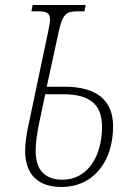

<svg xmlns="http://www.w3.org/2000/svg" viewBox="-20 -734 506 764"><path d="M224 10C358 10 430 -99 430 -231C430 -334 366 -389 237 -389H166L213 -605C229 -679 243 -689 290 -689H316L321 -714H110L105 -689H130C163 -689 179 -684 179 -657C179 -645 176 -628 171 -605L97 -254C87 -211 80 -167 80 -135C80 -41 130 10 224 10ZM229 -19C159 -19 122 -57 122 -134C122 -167 127 -203 137 -250L160 -359H231C337 -359 386 -319 386 -229C386 -116 331 -19 229 -19Z"/></svg>

Font: Noto Serif Condensed ExtraLight
Style: Italic
Weight: 200
Width: 3
Italic angle: -12°
Designer: Monotype Design Team
Foundry: Monotype Imaging Inc.
Version: Version 2.013